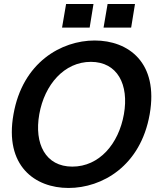

<svg xmlns="http://www.w3.org/2000/svg" viewBox="-20 -917 810 953"><path d="M320 16C487 16 678 -93 723 -350C768 -607 617 -716 450 -716C284 -716 92 -607 47 -350C1 -93 154 16 320 16ZM175 -350C201 -497 299 -610 431 -610C563 -610 621 -497 595 -350C569 -203 473 -90 339 -90C206 -90 149 -203 175 -350ZM288 -780H425L444 -897H308ZM494 -780H631L650 -897H514Z"/></svg>

Font: Uncut Sans Semibold
Style: Italic
Weight: 600
Italic angle: -10°
Designer: Kasper Nordkvist
Foundry: Uncut Type
Version: Version 1.111;FEAKit 1.0